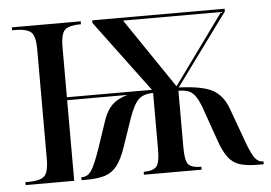

<svg xmlns="http://www.w3.org/2000/svg" viewBox="-43 -593 918 650"><g transform="rotate(-5 415.5 -268.0)"><path d="M19 0V-10H31Q67 -10 82.5 -22.5Q98 -35 98 -83V-454Q98 -501 82.5 -513.5Q67 -526 31 -526H19V-536H253V-526H249Q214 -526 199 -513.5Q184 -501 184 -453V-284H473L292 -527V-536H742V-527L564 -284Q643 -281 678 -262.5Q713 -244 730 -198L765 -102Q783 -50 795.5 -30Q808 -10 825 -10H828V0H809Q771 0 747 -7.5Q723 -15 707 -36.5Q691 -58 677 -100L646 -188Q634 -225 623 -243Q612 -261 598 -267Q584 -273 562 -273V-80Q562 -34 573.5 -22Q585 -10 615 -10H617V0H421V-10H424Q452 -10 464 -22.5Q476 -35 476 -81V-273Q443 -273 426 -256.5Q409 -240 392 -191L361 -100Q347 -59 330.5 -37.5Q314 -16 289.5 -8Q265 0 226 0H209V-10H212Q231 -10 243.5 -28.5Q256 -47 275 -102L307 -197Q318 -229 337 -247Q356 -265 389 -274H184V0ZM556 -290H558L729 -526H396Z"/></g></svg>

Font: Noto Serif Display Condensed
Style: Regular
Weight: 400
Width: 3
Designer: Monotype Design Team
Foundry: Monotype Imaging Inc.
Version: Version 2.009